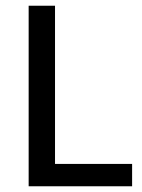

<svg xmlns="http://www.w3.org/2000/svg" viewBox="-20 -650 496 670"><path d="M80 -630H172V-78H441V0H80Z"/></svg>

Font: Mukta Malar
Style: Regular
Weight: 400
Designer: Aadarsh Rajan, Girish Dalvi, Yashodeep Gholap
Foundry: Ek Type
Version: Version 2.538;PS 1.000;hotconv 16.6.51;makeotf.lib2.5.65220;